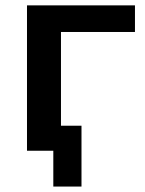

<svg xmlns="http://www.w3.org/2000/svg" viewBox="-20 -559 537 712"><path d="M80.1 0V-539.1H480.5V-440.4H206.1V-92.8H282.2V132.8H177.7V0Z"/></svg>

Font: Min Sans SemiBold
Style: Regular
Weight: 600
Designer: Jinseong-Kim, NotoSansCJK, Nunito
Foundry: Jinseong-Kim
Version: Version 1.400;Glyphs 3.1.2 (3151)